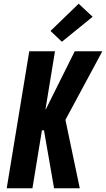

<svg xmlns="http://www.w3.org/2000/svg" viewBox="-20 -1010 569 1030"><path d="M270 0 216 -311H205L154 0H16L137 -735H275L224 -424H226L381 -735H529L331 -367L408 0ZM312 -786 251 -844 402 -990 477 -920Z"/></svg>

Font: Iosevka Term Curly Heavy
Style: Italic
Weight: 900
Italic angle: -9°
Designer: Belleve Invis
Foundry: Belleve Invis
Version: Version 32.3.0